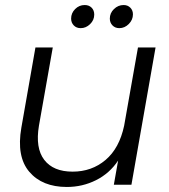

<svg xmlns="http://www.w3.org/2000/svg" viewBox="-20 -735 673 764"><path d="M599 -546 503 0H433L450 -96Q416 -45 362 -18Q308 9 246 9Q148 9 96.5 -51.5Q45 -112 65 -227L121 -546H190L135 -235Q120 -146 156 -99Q192 -52 269 -52Q345 -52 400 -98.5Q455 -145 474 -235L529 -546ZM301 -623Q284 -623 273.5 -634Q263 -645 263 -661Q263 -683 279 -699Q295 -715 317 -715Q334 -715 344.5 -704.5Q355 -694 355 -677Q355 -655 338.5 -639Q322 -623 301 -623ZM455 -623Q438 -623 427.5 -634Q417 -645 417 -661Q417 -683 433.5 -699Q450 -715 472 -715Q488 -715 498.5 -704.5Q509 -694 509 -678Q509 -656 492.5 -639.5Q476 -623 455 -623Z"/></svg>

Font: Poppins Light
Style: Italic
Weight: 300
Italic angle: -10°
Designer: Ninad Kale (Devanagari), Jonny Pinhorn (Latin)
Foundry: Indian Type Foundry
Version: Version 3.200;PS 1.000;hotconv 16.6.54;makeotf.lib2.5.65590